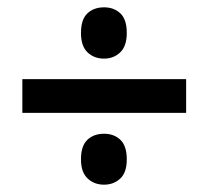

<svg xmlns="http://www.w3.org/2000/svg" viewBox="-20 -681 569 524"><path d="M264 -521Q237 -521 219 -538Q201 -555 201 -591Q201 -628 218.5 -644.5Q236 -661 264 -661Q291 -661 308.5 -644.5Q326 -628 326 -591Q326 -555 308 -538Q290 -521 264 -521ZM41 -373V-465H488V-373ZM264 -177Q237 -177 219 -194Q201 -211 201 -246Q201 -283 218.5 -299.5Q236 -316 264 -316Q291 -316 308.5 -299.5Q326 -283 326 -246Q326 -210 308 -193.5Q290 -177 264 -177Z"/></svg>

Font: Noto Sans Telugu UI SemiCondensed SemiBold
Style: Regular
Weight: 600
Width: 4
Designer: Jelle Bosma - Monotype Design Team
Foundry: Monotype Imaging Inc.
Version: Version 2.005; ttfautohint (v1.8.4.7-5d5b)